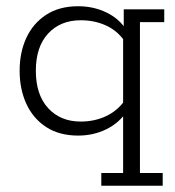

<svg xmlns="http://www.w3.org/2000/svg" viewBox="-20 -425 560 616"><path d="M305 171V130H375V-63L387 -68Q363 -31 321.5 -10.5Q280 10 231 10Q170 10 128 -17.5Q86 -45 64.5 -92Q43 -139 43 -198Q43 -257 64.5 -303.5Q86 -350 128 -377.5Q170 -405 231 -405Q280 -405 321.5 -385Q363 -365 387 -327L377 -332V-395H507V-354H429V130H502V171ZM239 -35Q283 -35 319.5 -52Q356 -69 379 -101L375 -74V-319L379 -294Q356 -327 319.5 -343.5Q283 -360 239 -360Q174 -360 134.5 -317.5Q95 -275 95 -198Q95 -121 134.5 -78Q174 -35 239 -35Z"/></svg>

Font: Rokkitt Light
Style: Regular
Weight: 300
Version: Version 3.103